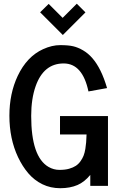

<svg xmlns="http://www.w3.org/2000/svg" viewBox="-20 -995 656 1028"><path d="M437.5 -928.7 316.4 -807.6 194.8 -929.2 240.7 -974.1 315.4 -899.4 391.1 -975.1ZM453.6 -505.4Q421.9 -655.3 320.8 -655.3Q213.9 -655.3 170.9 -533.7Q147 -465.8 147 -374.5Q147 -154.8 240.2 -101.1Q267.6 -85.4 298.3 -85.4Q329.1 -85.4 350.3 -91.6Q371.6 -97.7 386 -107.2Q400.4 -116.7 411.1 -131.8Q421.9 -147 427.7 -162.1Q433.6 -177.2 437 -198.2Q442.4 -230 443.4 -274.9H301.3V-373.5H558.1V0H463.4V-58.6Q432.1 -20.5 395 -4.4Q355 12.7 302.7 12.7Q250.5 12.7 207 -8.5Q163.6 -29.8 131.8 -66.9Q100.1 -104 76.7 -153.3Q30.3 -251.5 30.3 -375.5Q30.3 -494.1 74.7 -588.4Q124 -692.4 210.9 -731.9Q258.3 -753.4 302 -753.4Q345.7 -753.4 371.8 -747.3Q397.9 -741.2 425 -725.3Q452.1 -709.5 474.1 -684.1Q522.5 -628.9 553.2 -523.4Z"/></svg>

Font: News Cycle
Style: Bold
Weight: 700
Version: Version 0.5.1